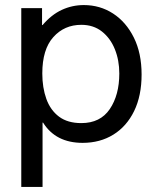

<svg xmlns="http://www.w3.org/2000/svg" viewBox="-20 -552 617 758"><path d="M64 186V-520H146V-453H148Q183 -494 224 -513Q265 -532 311 -532Q375 -532 426.5 -498.5Q478 -465 508.5 -403.5Q539 -342 539 -258Q539 -174 509.5 -113.5Q480 -53 427.5 -20.5Q375 12 306 12Q200 12 150 -68H148V186ZM301 -66Q376 -66 413.5 -121.5Q451 -177 451 -262Q451 -314 433.5 -357.5Q416 -401 382.5 -427.5Q349 -454 301 -454Q234 -454 190.5 -405.5Q147 -357 147 -262Q147 -206 163 -161.5Q179 -117 213 -91.5Q247 -66 301 -66Z"/></svg>

Font: Liter
Style: Regular
Weight: 400
Designer: Anton Skugarov
Foundry: skugi
Version: Version 1.004; ttfautohint (v1.8.4.7-5d5b)